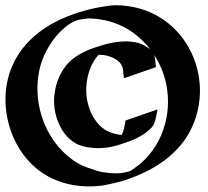

<svg xmlns="http://www.w3.org/2000/svg" viewBox="-36 -679 774 715"><path d="M372.8 -658.2Q360.4 -650.9 348 -643.7Q335.7 -636.5 323.2 -629.2L372.8 -658.2Q392.3 -660.2 411.5 -659.1Q430.7 -658 450 -654.8Q489.5 -648.2 524.8 -632.4Q560.1 -616.7 589.8 -593Q619.6 -569.3 643.1 -538.3Q666.5 -507.3 682.1 -470.7Q695.6 -439.2 702.1 -406Q708.7 -372.8 708.6 -339.4Q708.5 -305.9 701.4 -272.8Q694.3 -239.7 680.4 -208.5Q662.8 -168.9 636 -137.5Q609.1 -106 576.2 -81.4Q543.2 -56.9 505.5 -38.7Q467.8 -20.5 428 -7.6Q419.9 -4.9 409.1 -2.1Q398.2 0.7 387 3.3Q375.7 5.9 365.1 8.1Q354.5 10.3 346.7 11.7Q345.9 12 342.2 12.3Q338.4 12.7 334.1 13.1Q329.8 13.4 326.3 13.8Q322.8 14.2 322.5 14.2Q280 17.6 237.2 10.3Q194.3 2.9 156 -15.4Q128.9 -28.6 105.3 -47.2Q81.8 -65.9 62.5 -88.9Q43 -112.1 28.2 -138.7Q13.4 -165.3 3.5 -194.2Q-6.3 -223.1 -11.2 -253.5Q-16.1 -283.9 -15.6 -314.3Q-15.1 -344.7 -9 -374.5Q-2.9 -404.3 9 -432.1Q28.6 -477.5 59.7 -512.5Q90.8 -547.4 129.5 -573.2Q168.2 -599.1 212.5 -616.8Q256.8 -634.5 302.7 -645.5Q320.3 -649.7 337.6 -652.6Q355 -655.5 372.8 -658.2ZM550.5 -271.5Q549.1 -264.4 547.5 -255.1Q545.9 -245.8 543.6 -236.5Q541.3 -227.1 538 -218.8Q534.7 -210.4 529.8 -205.3Q512 -186.5 490 -173.7Q468 -160.9 443.6 -151.9Q424.1 -144.8 406.1 -139.3Q388.2 -133.8 370.2 -130.7Q352.3 -127.7 333.7 -127.3Q315.2 -127 294.7 -129.9Q283.2 -131.6 271.9 -134.8Q260.5 -137.9 250.2 -142.8Q236.3 -149.7 224.5 -160.2Q212.6 -170.7 203.1 -183.6Q193.6 -196.5 186.4 -211.5Q179.2 -226.6 174.4 -242.2Q169.7 -257.8 167.4 -273.6Q165 -289.3 165.3 -304.2Q165.5 -326.4 170.3 -348.9Q175 -371.3 184.2 -392Q193.4 -412.6 206.9 -430.7Q220.5 -448.7 238.5 -462.4Q251 -471.9 265 -479.5Q279.1 -487.1 293.9 -493.2Q308.8 -499.3 324 -504.2Q339.1 -509 354.2 -513.4Q370.6 -518.1 390.4 -521.4Q410.2 -524.7 430.2 -524.9Q450.2 -525.1 469.2 -521.4Q488.3 -517.6 503.7 -508.3Q508.8 -504.9 514 -501.8Q519.3 -498.8 523.9 -494.9Q497.6 -529.3 463.1 -554.9Q428.7 -580.6 387 -594.7Q370.8 -600.3 355 -603.6Q339.1 -606.9 322.3 -608.9Q310.8 -610.1 300 -610.4H292.7Q291.3 -610.4 290.3 -610.1Q285.2 -609.4 279.1 -608.6Q272.9 -607.9 266.6 -606.9Q260.3 -606 254.2 -604.4Q248 -602.8 242.9 -600.6Q223.4 -591.6 205.9 -577Q188.5 -562.5 173.6 -544.9Q158.7 -527.3 147 -507.8Q135.3 -488.3 127 -469.2Q115.2 -442.4 109.7 -413.6Q104.2 -384.8 103.5 -355.7Q102.8 -318.4 110.2 -281.4Q117.7 -244.4 132.9 -210.2Q148.2 -176 170.8 -146Q193.4 -116 222.9 -92.5Q237.3 -81.1 248.9 -74Q260.5 -66.9 272.2 -61.8Q283.9 -56.6 297.1 -52.4Q310.3 -48.1 327.9 -42.2Q335.9 -39.6 348.3 -37.6Q360.6 -35.6 374 -34.5Q387.5 -33.4 400.1 -33.6Q412.8 -33.7 421.4 -35.4Q426.3 -36.4 431.3 -37.4Q436.3 -38.3 441.2 -39.6Q446.8 -40.8 451.7 -43.9Q456.5 -47.1 461.4 -50.5Q470 -56.4 477.4 -62.1Q484.9 -67.9 491.6 -73.9Q498.3 -79.8 504.9 -86.5Q511.5 -93.3 518.3 -101.3Q546.6 -134.5 563.7 -174.4Q580.8 -214.4 586.7 -257Q592.5 -299.6 586.9 -342.8Q581.3 -386 564.2 -425.8Q553.2 -451.2 538.1 -474.6Q540 -469.2 540.9 -463.5Q541.7 -457.8 542.4 -451.9Q543 -446 543.5 -440.2Q543.9 -434.3 544.9 -429Q515.1 -418.7 485.5 -408.4Q455.8 -398.2 425.8 -387.7Q423.8 -398.2 423.3 -407Q422.9 -415.8 421.3 -423.6Q419.7 -431.4 415.5 -438.7Q411.4 -446 401.9 -453.4Q398.2 -456.3 394.2 -458.7Q390.1 -461.2 386 -463.1Q381.6 -465.3 377.1 -467Q372.6 -468.8 367.9 -470.2Q359.1 -472.9 349.9 -474Q340.6 -475.1 331.3 -474.9Q315.9 -458.5 306.3 -438.2Q296.6 -418 291.3 -396.2Q286.1 -375.2 285.2 -353.8Q284.2 -332.3 287.5 -311.3Q290.8 -290.3 298.3 -270.3Q305.9 -250.2 318.4 -232.4Q334 -209.7 353.5 -197Q373 -184.3 399.9 -179Q404.1 -178.2 408.3 -177.5Q412.6 -176.8 417 -176.3Q417 -176.8 417.5 -177.2Q420.7 -183.3 422.9 -189.8Q425 -196.3 426.5 -203.1Q428 -210 429.1 -216.8Q430.2 -223.6 431.4 -230.2ZM299.8 -611.1Q299.1 -610.8 297.4 -610.8Q295.7 -610.8 293.7 -610.6Q295.2 -610.6 296.6 -610.7Q298.1 -610.8 299.8 -611.1ZM284.7 -609.6Q283.9 -609.6 283.7 -609.5Q283.4 -609.4 284.2 -609.6Z"/></svg>

Font: Autopia
Style: Bold
Weight: 700
Designer: Antoine Gelgon
Foundry: Antoine Gelgon
Version: 001.000